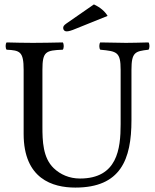

<svg xmlns="http://www.w3.org/2000/svg" viewBox="-20 -839 701 869"><path d="M405 -819 281 -733C268 -724 266 -719 266 -712C266 -704 272 -697 281 -697C290 -697 302 -700 323 -709L467 -767C454.3 -788.3 433.6 -805.7 405 -819ZM172 -523C172 -606 187 -611 264 -614C270 -620 270 -641 264 -647C217 -646 168.4 -645 129 -645C90 -645 49 -646 10 -647C4 -641 4 -620 10 -614C70 -611 87 -606 87 -523V-233C87 -29 218.5 10 321 10C526 10 575 -117 575 -295V-523C575 -603.3 592 -607 652 -614C658 -620 658 -641 652 -647C614 -646 573.2 -645 550 -645C528.5 -645 480 -646 434 -647C428 -641 428 -620 434 -614C509 -607 526 -604 526 -523V-277C526 -165 511 -31 342 -31C294 -31 253.1 -49.1 223 -78C174 -125 172 -201 172 -266Z"/></svg>

Font: Libertinus Serif
Style: Regular
Weight: 400
Designer: Philipp H. Poll
Foundry: Khaled Hosny
Version: Version 6.2